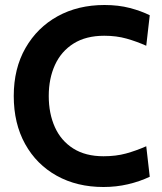

<svg xmlns="http://www.w3.org/2000/svg" viewBox="-20 -734 649 768"><path d="M394 14Q288 14 207 -31Q126 -76 80.5 -158Q35 -240 35 -350Q35 -460 82 -542Q129 -624 210.5 -669Q292 -714 398 -714Q454 -714 499.5 -702Q545 -690 579 -673L565 -551Q527 -568 486.5 -579.5Q446 -591 397 -591Q324 -591 274.5 -560Q225 -529 200 -474.5Q175 -420 175 -350Q175 -280 199.5 -225.5Q224 -171 273 -140Q322 -109 394 -109Q444 -109 484 -120Q524 -131 565 -149L579 -27Q539 -8 492 3Q445 14 394 14Z"/></svg>

Font: Cabin VF Beta
Style: Regular
Weight: 400
Designer: Pablo Impallari
Foundry: Pablo Impallari. http://www.impallari.com Igino Marini. http://www.ikern.com
Version: Version 2.200